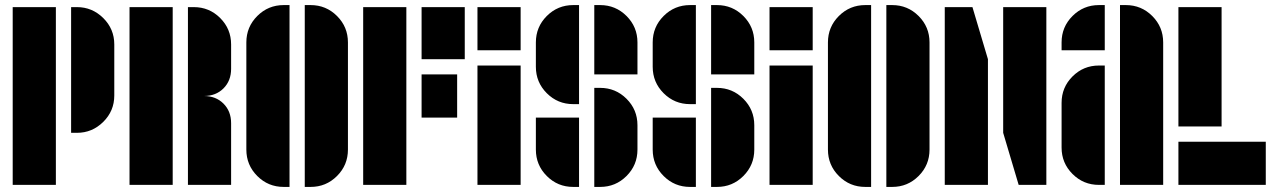

<svg xmlns="http://www.w3.org/2000/svg" viewBox="-20 -728 5024 756"><path d="M30 0V-700H200V0ZM283 -700Q343 -700 386.5 -657Q430 -614 430 -553V-352Q430 -291 386.5 -248Q343 -205 283 -205H260V-700Z M743 -700Q804 -700 847 -657Q890 -614 890 -553V-457Q890 -410 860 -380Q830 -350 783 -350Q830 -350 860 -320Q890 -290 890 -243V0H720V-350V-700ZM490 0V-700H660V0Z M1203 -708Q1264 -708 1307 -665Q1350 -622 1350 -561V-139Q1350 -78 1307 -35Q1264 8 1203 8H1180V-708ZM950 -561Q950 -622 993 -665Q1036 -708 1097 -708H1120V8H1097Q1036 8 993 -35Q950 -78 950 -139Z M1410 0V-700H1580V0ZM1640 -495V-700H1810V-495ZM1640 -265V-435H1780V-265Z M1860 0V-470H2030V0ZM1860 -530V-700H2030V-530Z M2343 -382Q2404 -382 2447 -339Q2490 -296 2490 -235V-139Q2490 -78 2447 -35Q2404 8 2343 8H2320V-382ZM2090 -139V-265H2260V8H2237Q2176 8 2133 -35Q2090 -78 2090 -139ZM2090 -561Q2090 -622 2133 -665Q2176 -708 2237 -708H2260V-318H2237Q2176 -318 2133 -361Q2090 -404 2090 -465ZM2343 -708Q2404 -708 2447 -665Q2490 -622 2490 -561V-435H2320V-708Z M2803 -382Q2864 -382 2907 -339Q2950 -296 2950 -235V-139Q2950 -78 2907 -35Q2864 8 2803 8H2780V-382ZM2550 -139V-265H2720V8H2697Q2636 8 2593 -35Q2550 -78 2550 -139ZM2550 -561Q2550 -622 2593 -665Q2636 -708 2697 -708H2720V-318H2697Q2636 -318 2593 -361Q2550 -404 2550 -465ZM2803 -708Q2864 -708 2907 -665Q2950 -622 2950 -561V-435H2780V-708Z M3010 0V-470H3180V0ZM3010 -530V-700H3180V-530Z M3493 -708Q3554 -708 3597 -665Q3640 -622 3640 -561V-139Q3640 -78 3597 -35Q3554 8 3493 8H3470V-708ZM3240 -561Q3240 -622 3283 -665Q3326 -708 3387 -708H3410V8H3387Q3326 8 3283 -35Q3240 -78 3240 -139Z M3930 -205V-700H4100V0H3991ZM3700 -700H3809L3870 -495V0H3700Z M4160 -561Q4160 -622 4203 -665Q4246 -708 4307 -708H4330V-530H4160ZM4160 -323Q4160 -384 4203 -427Q4246 -470 4307 -470H4330V0H4307Q4246 0 4203 -43Q4160 -86 4160 -147ZM4413 -708Q4474 -708 4517 -665Q4560 -622 4560 -561V0H4390V-708Z M4620 -230V-700H4790V-230ZM4620 0V-170H4964V0Z"/></svg>

Font: Promplate
Style: Bold
Weight: 400
Designer: Evgeny Tarasenko
Foundry: Evgeny Tarasenko
Version: Version 1.000